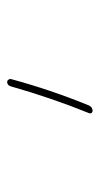

<svg xmlns="http://www.w3.org/2000/svg" viewBox="110 -280 280 540"><g transform="rotate(-90 250.0 -10.0)"><path d="M208 110.4Q204.1 110.4 202.1 106.9Q200.2 103.5 202.1 99.6Q244.1 -3.9 277.3 -120.1Q280.3 -129.9 290 -129.9Q293 -129.9 295.4 -127Q297.9 -124 297.9 -120.1Q267.6 -7.8 223.6 99.6Q218.8 110.4 208 110.4Z"/></g></svg>

Font: Rounded-X Mgen+ 1mn thin
Style: Regular
Weight: 100
Designer: [Source Han Sans]
Ryoko NISHIZUKA  (kana & ideographs); Paul D. Hunt (Latin, Greek & Cyrillic); Wenlong ZHANG  (bopomofo
Version: Version 1.059.20150602